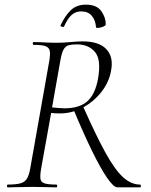

<svg xmlns="http://www.w3.org/2000/svg" viewBox="-20 -806 648 826"><path d="M14 0Q10 0 10 -6Q10 -12 14 -12Q48 -12 67 -17Q86 -22 95.5 -37Q105 -52 110 -81L192 -544Q197 -573 194 -587.5Q191 -602 175.5 -607.5Q160 -613 125 -613Q121 -613 121 -619Q121 -625 125 -625Q146 -625 172.5 -623.5Q199 -622 228 -622Q251 -622 283 -625Q315 -628 335 -628Q406 -628 437.5 -594.5Q469 -561 458 -503Q450 -454 417 -411.5Q384 -369 337 -343.5Q290 -318 237 -318Q230 -318 219 -318.5Q208 -319 200 -320L157 -81Q152 -52 154 -37Q156 -22 172 -17Q188 -12 222 -12Q226 -12 226 -6Q226 0 223 0Q201 0 175.5 -1Q150 -2 119 -2Q91 -2 63 -1Q35 0 14 0ZM485 0Q469 0 441 -40.5Q413 -81 376.5 -155.5Q340 -230 297 -333L337 -349Q393 -223 433.5 -149.5Q474 -76 509 -44Q544 -12 582 -12Q586 -12 586 -6Q586 0 582 0Q545 0 521 0Q497 0 485 0ZM256 -340Q322 -340 356 -370.5Q390 -401 402 -469Q416 -550 388.5 -582.5Q361 -615 311 -615Q289 -615 275.5 -611.5Q262 -608 253.5 -593Q245 -578 239 -542L204 -344Q216 -343 230.5 -341.5Q245 -340 256 -340ZM393 -689Q391 -719 375 -738Q359 -757 329 -757Q306 -757 289 -742.5Q272 -728 256 -693Q253 -688 246 -691Q239 -694 240 -696Q260 -739 285 -762.5Q310 -786 349 -786Q396 -786 415.5 -758.5Q435 -731 435 -702Q435 -697 428.5 -693.5Q422 -690 414 -688Q406 -686 399.5 -686Q393 -686 393 -689Z"/></svg>

Font: Cormorant Light Light
Style: Italic
Weight: 300
Italic angle: -10°
Version: Version 4.000